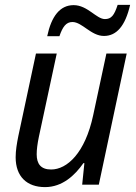

<svg xmlns="http://www.w3.org/2000/svg" viewBox="-20 -755 558 785"><path d="M173 -607H223C236 -645 250 -665 276 -665C316 -665 352 -608 405 -608C456 -608 492 -648 512 -735H461C447 -692 435 -677 409 -677C374 -677 338 -734 281 -734C225 -734 190 -688 173 -607ZM164 10C235 10 286 -38 321 -88H325L316 0H384L498 -536H415L361 -284C328 -129 254 -62 189 -62C147 -62 130 -85 130 -124C130 -144 133 -167 139 -196L212 -536H127L55 -199C49 -169 44 -140 44 -112C44 -33 90 10 164 10Z"/></svg>

Font: Noto Sans SemiCondensed
Style: Italic
Weight: 400
Width: 4
Italic angle: -12°
Designer: Monotype Design Team
Foundry: Monotype Imaging Inc.
Version: Version 2.013